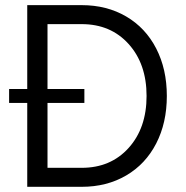

<svg xmlns="http://www.w3.org/2000/svg" viewBox="-20 -720 718 740"><path d="M15.1 -323.2V-377H85V-700.2H294.9Q391.6 -700.2 466.3 -656.5Q541 -612.8 582 -533.2Q623 -453.6 623 -350.1Q623 -246.6 582 -167Q541 -87.4 466.3 -43.7Q391.6 0 294.9 0H85V-323.2ZM294.9 -73.2Q406.7 -73.2 475.8 -149.9Q544.9 -226.6 544.9 -350.1Q544.9 -473.6 475.8 -550.3Q406.7 -627 294.9 -627H163.1V-377H305.2V-323.2H163.1V-73.2Z"/></svg>

Font: Uncut Sans
Style: Regular
Weight: 400
Designer: Kasper Nordkvist
Foundry: UNCUT.wtf
Version: Version 1.304;Glyphs 3.2 (3246)